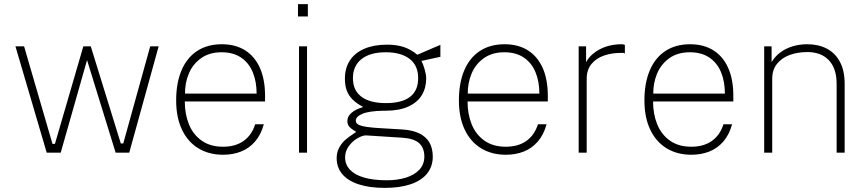

<svg xmlns="http://www.w3.org/2000/svg" viewBox="-20 -742 4210 933"><path d="M608 0H542L403 -450L275 0H207L55 -517H97L235 -43H247L385 -517H421L567 -45H579L710 -517H751Z M1064 -29Q1124 -29 1163.8 -57.2Q1203.5 -85.5 1220 -138H1262Q1248 -87 1219.2 -54Q1190.5 -21 1151 -5.5Q1111.5 10 1064 10Q996 10 944.5 -21Q893 -52 864.5 -111.5Q836 -171 836 -254Q836 -339 862.2 -400.5Q888.5 -462 938.2 -494.5Q988 -527 1058 -527Q1124 -527 1171 -497.5Q1218 -468 1243 -412Q1268 -356 1268 -277V-249H878Q878 -188 898 -138.2Q918 -88.5 959.8 -58.8Q1001.5 -29 1064 -29ZM1227 -287Q1227 -346 1208.2 -391.2Q1189.5 -436.5 1151.5 -462.2Q1113.5 -488 1057 -488Q997 -488 956.8 -459Q916.5 -430 897.5 -384.2Q878.5 -338.5 879 -287Z M1472 0H1433V-517H1472ZM1476 -662H1428V-722H1476Z M1616 26Q1616 -3.5 1629.5 -26.8Q1643 -50 1660 -64.2Q1677 -78.5 1698.5 -92.5L1711 -101Q1709.5 -102 1708 -103Q1706.5 -104 1705 -105Q1687 -115.5 1677.5 -126Q1668 -136.5 1668 -155Q1668 -176 1687.8 -193.5Q1707.5 -211 1745 -222Q1712 -239.5 1692.8 -259Q1673.5 -278.5 1664.8 -302.8Q1656 -327 1656 -360Q1656 -411 1680.2 -448.2Q1704.5 -485.5 1750.8 -505.2Q1797 -525 1861 -525Q1908 -525 1942.8 -513.2Q1977.5 -501.5 2008 -476Q2009.5 -477 2012 -478Q2014.5 -479 2017.5 -480Q2043 -491 2073 -504Q2103 -517 2120 -524V-466L2028 -446Q2036.5 -430 2043.8 -404.2Q2051 -378.5 2051 -360Q2051 -315 2029.8 -279.8Q2008.5 -244.5 1964.2 -224.2Q1920 -204 1854 -204Q1851 -204 1848.5 -204Q1846 -204 1843 -204Q1772 -202.5 1740.5 -188.8Q1709 -175 1709 -156Q1709 -146 1716.5 -139.8Q1724 -133.5 1741.5 -129.2Q1759 -125 1790.5 -122L1816 -120L1874.5 -116.5Q1888 -115.5 1902.8 -114.8Q1917.5 -114 1933 -113Q1984 -110 2017.5 -93.8Q2051 -77.5 2067 -49Q2083 -20.5 2083 19Q2083 67 2055.5 101.2Q2028 135.5 1975.8 153.2Q1923.5 171 1850 171Q1775.5 171 1723 153.8Q1670.5 136.5 1643.2 104Q1616 71.5 1616 26ZM2042 19Q2042 -23.5 2016.5 -46.5Q1991 -69.5 1932 -73L1760 -84Q1743.5 -85 1718.5 -71Q1693.5 -57 1675.2 -32.2Q1657 -7.5 1657 22Q1657 58 1680.8 83Q1704.5 108 1749.8 121Q1795 134 1859 134Q1910 134 1951.5 121.5Q1993 109 2017.5 83Q2042 57 2042 19ZM2012 -362Q2012 -424.5 1970 -456.2Q1928 -488 1855 -488Q1778.5 -488 1736.8 -455Q1695 -422 1695 -362Q1695 -303 1736.2 -272Q1777.5 -241 1855 -241Q1933.5 -241 1972.8 -271.5Q2012 -302 2012 -362Z M2438 -29Q2498 -29 2537.8 -57.2Q2577.5 -85.5 2594 -138H2636Q2622 -87 2593.2 -54Q2564.5 -21 2525 -5.5Q2485.5 10 2438 10Q2370 10 2318.5 -21Q2267 -52 2238.5 -111.5Q2210 -171 2210 -254Q2210 -339 2236.2 -400.5Q2262.5 -462 2312.2 -494.5Q2362 -527 2432 -527Q2498 -527 2545 -497.5Q2592 -468 2617 -412Q2642 -356 2642 -277V-249H2252Q2252 -188 2272 -138.2Q2292 -88.5 2333.8 -58.8Q2375.5 -29 2438 -29ZM2601 -287Q2601 -346 2582.2 -391.2Q2563.5 -436.5 2525.5 -462.2Q2487.5 -488 2431 -488Q2371 -488 2330.8 -459Q2290.5 -430 2271.5 -384.2Q2252.5 -338.5 2253 -287Z M2792 -517H2828V-440Q2849 -478.5 2895.2 -502.8Q2941.5 -527 3002 -527Q3006.5 -527 3010 -526.2Q3013.5 -525.5 3016.5 -523.5V-482Q3012 -484.5 3008.5 -485H3002Q2954 -485.5 2915.5 -472.2Q2877 -459 2854 -430.8Q2831 -402.5 2831 -360V0H2792Z M3339.5 -29Q3399.5 -29 3439.2 -57.2Q3479 -85.5 3495.5 -138H3537.5Q3523.5 -87 3494.8 -54Q3466 -21 3426.5 -5.5Q3387 10 3339.5 10Q3271.5 10 3220 -21Q3168.5 -52 3140 -111.5Q3111.5 -171 3111.5 -254Q3111.5 -339 3137.8 -400.5Q3164 -462 3213.8 -494.5Q3263.5 -527 3333.5 -527Q3399.5 -527 3446.5 -497.5Q3493.5 -468 3518.5 -412Q3543.5 -356 3543.5 -277V-249H3153.5Q3153.5 -188 3173.5 -138.2Q3193.5 -88.5 3235.2 -58.8Q3277 -29 3339.5 -29ZM3502.5 -287Q3502.5 -346 3483.8 -391.2Q3465 -436.5 3427 -462.2Q3389 -488 3332.5 -488Q3272.5 -488 3232.2 -459Q3192 -430 3173 -384.2Q3154 -338.5 3154.5 -287Z M3693.5 -517H3729.5V-440L3733.5 -446.5Q3748.5 -470 3773.2 -488.2Q3798 -506.5 3831.2 -516.8Q3864.5 -527 3903.5 -527Q3956.5 -527 3997.2 -506Q4038 -485 4061.2 -442Q4084.5 -399 4084.5 -335V0H4045.5V-335Q4045.5 -409 4008 -449Q3970.5 -489 3903.5 -489Q3856 -489 3817.2 -474.8Q3778.5 -460.5 3755.5 -431.5Q3732.5 -402.5 3732.5 -360V0H3693.5Z"/></svg>

Font: Public Sans VF
Style: Regular
Weight: 400
Designer: Pablo Impallari, Rodrigo Fuenzalida (Modified by Dan O. Williams and USWDS)
Version: Version 1.003